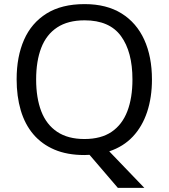

<svg xmlns="http://www.w3.org/2000/svg" viewBox="-20 -745 821 935"><path d="M720 -358Q720 -271 696.5 -200Q673 -129 627 -80Q581 -31 512 -8L683 170H554L416 9Q410 9 403.5 9.5Q397 10 391 10Q307 10 245 -16.5Q183 -43 142 -91.5Q101 -140 81 -208Q61 -276 61 -359Q61 -469 97 -551Q133 -633 206.5 -679Q280 -725 392 -725Q499 -725 572 -679.5Q645 -634 682.5 -551.5Q720 -469 720 -358ZM156 -358Q156 -268 181 -203Q206 -138 258.5 -103Q311 -68 391 -68Q472 -68 523.5 -103Q575 -138 600 -203Q625 -268 625 -358Q625 -493 569 -569.5Q513 -646 392 -646Q311 -646 258.5 -611.5Q206 -577 181 -512.5Q156 -448 156 -358Z"/></svg>

Font: Noto Sans Gurmukhi
Style: Regular
Weight: 400
Designer: Jelle Bosma - Monotype Design Team
Foundry: Monotype Imaging Inc.
Version: Version 2.003